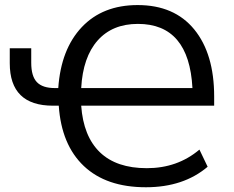

<svg xmlns="http://www.w3.org/2000/svg" viewBox="-20 -749 946 777"><path d="M570.3 8.8Q410.2 8.8 319.3 -77.1Q228.5 -163.1 217.8 -321.3H194.3Q19.5 -321.3 19.5 -493.2V-553.7H106.4V-495.1Q106.4 -440.4 129.4 -416.5Q152.3 -392.6 202.1 -392.6H215.8Q226.6 -549.8 311 -639.2Q395.5 -728.5 537.1 -728.5Q685.5 -728.5 766.1 -629.9Q846.7 -531.2 846.7 -358.4V-321.3H308.6Q317.4 -197.3 384.3 -132.8Q451.2 -68.4 574.2 -68.4Q698.2 -68.4 787.1 -143.6L820.3 -74.2Q722.7 8.8 570.3 8.8ZM308.6 -392.6H758.8Q745.1 -652.3 538.1 -652.3Q434.6 -652.3 375 -585Q315.4 -517.6 308.6 -392.6Z"/></svg>

Font: Min Sans
Style: Regular
Weight: 400
Designer: Jinseong-Kim, NotoSansCJK, Nunito
Foundry: Jinseong-Kim
Version: Version 1.400;Glyphs 3.1.2 (3151)